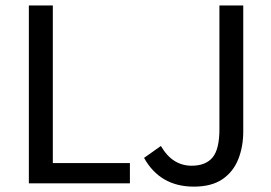

<svg xmlns="http://www.w3.org/2000/svg" viewBox="-20 -676 1000 708"><path d="M86.4 0V-655.8H174.8V-74.7H459V0ZM694.8 12.2Q570.3 12.2 511.2 -93.8L573.2 -137.7Q595.7 -99.6 624 -82.3Q652.3 -64.9 686.5 -64.9Q738.3 -64.9 763.7 -95.2Q789.1 -125.5 789.1 -199.7V-655.8H877V-191.4Q877 -134.8 858.4 -88.4Q839.8 -42 799.8 -14.9Q759.8 12.2 694.8 12.2Z"/></svg>

Font: Varta Light Medium
Style: Regular
Weight: 500
Version: Version 1.004